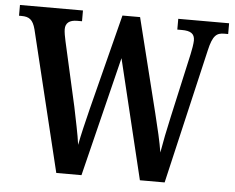

<svg xmlns="http://www.w3.org/2000/svg" viewBox="-51 -774 1020 835"><g transform="rotate(5 459.0 -357.0)"><path d="M75 -614 224 0H334L463 -522L589 0H697L834 -589C849 -655 866 -667 899 -667H916V-714H694V-667H714C752 -667 770 -656 770 -626C770 -613 765 -583 761 -566L699 -288C685 -226 675 -175 667 -128C660 -174 646 -232 630 -297L528 -707H451L345 -291C330 -230 317 -178 308 -130C302 -176 288 -239 277 -294L214 -574C210 -591 206 -614 206 -626C206 -653 223 -667 257 -667H278V-714H3V-667H14C47 -667 64 -656 75 -614Z"/></g></svg>

Font: Noto Serif Bengali Condensed SemiBold
Style: Regular
Weight: 600
Width: 3
Designer: Juan Bruce, Universal Thirst, Indian Type Foundry and the Monotype Design Team.
Foundry: Monotype Imaging Inc.
Version: Version 2.003